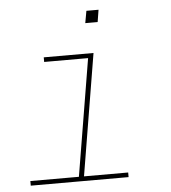

<svg xmlns="http://www.w3.org/2000/svg" viewBox="-51 -741 702 788"><g transform="rotate(-5 300.0 -347.5)"><path d="M44 0V-19H244L324 -501H143V-520H348L265 -19H447V0ZM325 -645 334 -695H384L376 -645Z"/></g></svg>

Font: Iosevka SS04 Thin Extended
Style: Italic
Weight: 100
Width: 7
Italic angle: -9°
Monospace: yes
Designer: Belleve Invis
Foundry: Belleve Invis
Version: Version 19.0.0; ttfautohint (v1.8.4)